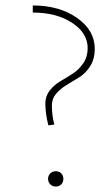

<svg xmlns="http://www.w3.org/2000/svg" viewBox="-20 -679 405 703"><path d="M157 -220Q146 -264 146 -300Q146 -327 162 -347.5Q178 -368 201 -381.5Q224 -395 246.5 -409.5Q269 -424 285 -447.5Q301 -471 301 -503Q301 -558 244 -595.5Q187 -633 100 -633V-659Q197 -659 262 -613.5Q327 -568 327 -500Q327 -464 311 -438Q295 -412 271.5 -397Q248 -382 225 -368.5Q202 -355 186 -336.5Q170 -318 170 -293Q170 -255 179 -223ZM184 4Q172 4 164 -4Q156 -12 156 -24Q156 -36 164 -44Q172 -52 184 -52Q197 -52 204.5 -44Q212 -36 212 -24Q212 -12 204.5 -4Q197 4 184 4Z"/></svg>

Font: EauTestInfant Extralight
Style: Regular
Weight: 250
Designer: Christian Thalmann (Catharsis Fonts)
Version: Version 0.001;PS 000.001;hotconv 1.0.88;makeotf.lib2.5.64775